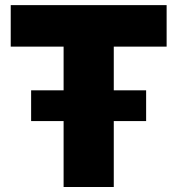

<svg xmlns="http://www.w3.org/2000/svg" viewBox="-20 -748 710 768"><path d="M22.9 -561.5V-727.5H646.5V-561.5H435.1V0H234.4V-561.5ZM104.5 -263.7V-386.7H564.5V-263.7Z"/></svg>

Font: Inter 24pt Black
Style: Regular
Weight: 900
Designer: Rasmus Andersson
Foundry: rsms
Version: Version 4.001;git-66647c0bb